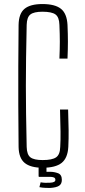

<svg xmlns="http://www.w3.org/2000/svg" viewBox="-20 -824 420 950"><path d="M191 6Q131 6 102 -18Q73 -42 72 -97Q71 -209 70.5 -304Q70 -399 70.5 -494.5Q71 -590 72 -701Q73 -757 101.5 -780.5Q130 -804 190 -804Q252 -804 281.5 -780.5Q311 -757 314 -701Q316 -654 316 -617.5Q316 -581 314 -534H274Q276 -581 276 -617.5Q276 -654 274 -701Q273 -739 254.5 -752.5Q236 -766 190 -766Q148 -766 130.5 -752.5Q113 -739 112 -701Q110 -609 109 -537Q108 -465 108 -399.5Q108 -334 109 -261.5Q110 -189 112 -97Q113 -59 130.5 -45.5Q148 -32 191 -32Q238 -32 257.5 -45.5Q277 -59 278 -97Q280 -132 279.5 -172Q279 -212 277 -282H317Q319 -221 319.5 -180.5Q320 -140 318 -97Q315 -42 285 -18Q255 6 191 6ZM228 106Q221 106 205 105.5Q189 105 175 102L181 78Q204 82 228 80Q254 79 254 66Q254 57 246.5 54Q239 51 228 51H173L171 49V-16H210V26H228Q248 26 267 33Q286 40 286 66Q286 86 272.5 95Q259 104 228 106Z"/></svg>

Font: Big Shoulders Text Thin
Style: Regular
Weight: 100
Designer: Patric King
Foundry: XO Type Co
Version: Version 1.000; ttfautohint (v1.8.2)